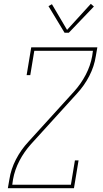

<svg xmlns="http://www.w3.org/2000/svg" viewBox="-20 -982 540 1002"><path d="M21 0 29 -46Q37 -99 63 -149.5Q89 -200 128 -242L367 -505Q403 -545 427.5 -592Q452 -639 461 -689L465 -717H159L138 -590H119L143 -735H488L480 -689Q472 -636 446 -585.5Q420 -535 381 -493L142 -230Q106 -190 81.5 -143Q57 -96 48 -46L44 -18H350L371 -145H390L366 0ZM339 -811H317L233 -950L251 -960L330 -826L454 -962L470 -948Z"/></svg>

Font: Iosevka Curly Slab ThObl
Style: Regular
Weight: 100
Italic angle: -9°
Monospace: yes
Designer: Belleve Invis
Foundry: Belleve Invis
Version: Version 11.0.0; ttfautohint (v1.8.3)